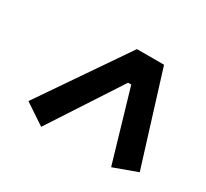

<svg xmlns="http://www.w3.org/2000/svg" viewBox="-92 -833 725 675"><g transform="rotate(30 270.0 -495.5)"><path d="M420 -293 336 -580H323L136 -293L52 -349L291 -698H401L516 -328Z"/></g></svg>

Font: IBM Plex Sans Condensed SemiBold
Style: Italic
Weight: 600
Width: 3
Italic angle: -11°
Designer: Mike Abbink, Paul van der Laan, Pieter van Rosmalen
Foundry: Bold Monday
Version: Version 1.3